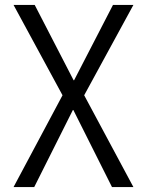

<svg xmlns="http://www.w3.org/2000/svg" viewBox="-20 -540 597 780"><path d="M278 -93H276L119 220H35L234 -153L35 -520H121L279 -214H281L439 -520H522L322 -153L522 220H435Z"/></svg>

Font: M PLUS 1p
Style: Regular
Weight: 400
Version: Version 1.062